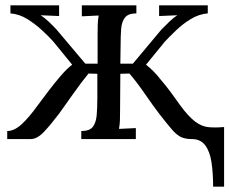

<svg xmlns="http://www.w3.org/2000/svg" viewBox="-20 -520 858 718"><path d="M777 178Q777 128 771 87.5Q765 47 747.5 23.5Q730 0 697 0Q674 0 658 -7Q642 -14 624 -34.5Q606 -55 575 -95Q550 -128 521.5 -169.5Q493 -211 464 -245L430 -244L429 -106Q429 -86 428.5 -70.5Q428 -55 425 -38L488 -41V0H284V-30Q315 -30 327 -45.5Q339 -61 341.5 -88.5Q344 -116 344 -152V-244L311 -245Q283 -211 254 -169.5Q225 -128 201 -95Q170 -54 144.5 -27Q119 0 95 0H7V-30Q33 -30 60.5 -55Q88 -80 121 -126Q141 -153 163.5 -182.5Q186 -212 208.5 -238Q231 -264 250 -278L179 -365Q162 -384 137 -407Q112 -430 82.5 -448.5Q53 -467 19 -470V-500H201V-460L132 -463Q146 -454 160.5 -440.5Q175 -427 191 -410L299 -282H345V-394Q345 -414 345.5 -429.5Q346 -445 349 -462L286 -459V-500H490V-470Q460 -470 447.5 -454.5Q435 -439 433 -411.5Q431 -384 431 -348L430 -282H477L584 -410Q601 -427 615 -440.5Q629 -454 643 -463L575 -460V-500H757V-470Q723 -467 693 -448.5Q663 -430 639 -407Q615 -384 597 -365L526 -278Q554 -257 582 -221Q601 -199 619.5 -174Q638 -149 654 -126Q685 -84 709.5 -65.5Q734 -47 759.5 -44.5Q785 -42 818 -45V178Z"/></svg>

Font: Lora
Style: Regular
Weight: 400
Designer: Olga Karpushina, Alexei Vanyashin (Cyrillic)
Foundry: Cyreal
Version: Version 3.005; ttfautohint (v1.8.4.7-5d5b)